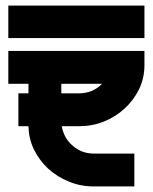

<svg xmlns="http://www.w3.org/2000/svg" viewBox="-20 -668 547 688"><path d="M9.8 -647.9H497.6V-531.7H9.8ZM497.6 -485.4V-434.6Q497.6 -388.7 478.5 -348.6Q458 -307.6 426.8 -279.3Q393.1 -248.5 352.1 -232.4Q311 -215.8 263.7 -215.8H201.2Q203.6 -201.7 209 -189Q217.8 -167.5 233.9 -151.9Q249 -136.7 270.5 -126.5Q292.5 -117.7 315.9 -117.7H461.4V0H315.9Q268.1 0 227.5 -17.1Q185.5 -33.7 152.8 -63.5Q120.6 -93.3 101.1 -133.3Q83 -171.4 82 -215.8H45.9V-333.5H82V-367.7H9.8V-485.4ZM309.1 -342.3Q330.6 -352.1 345.7 -367.7H199.7V-333.5H263.7Q287.1 -333.5 309.1 -342.3Z"/></svg>

Font: Sangha Kali
Style: Regular
Weight: 400
Designer: Seslavinskaya Anna
Foundry: Popkern
Version: Version 2.000;PS 002.000;hotconv 1.0.88;makeotf.lib2.5.64775